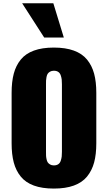

<svg xmlns="http://www.w3.org/2000/svg" viewBox="-20 -1104 639 1137"><path d="M241.7 -881.8 111.3 -1084.5H295.9L357.9 -881.8ZM48.8 -255.4V-554.2Q48.8 -619.6 61.5 -667.7Q74.2 -715.8 103 -751.2Q131.8 -786.6 180.7 -804.4Q229.5 -822.3 298.8 -822.3Q368.2 -822.3 417.2 -804.4Q466.3 -786.6 495.4 -751.2Q524.4 -715.8 537.4 -667.7Q550.3 -619.6 550.3 -554.2V-255.4Q550.3 -189.9 537.4 -141.8Q524.4 -93.8 495.4 -58.3Q466.3 -22.9 417.2 -5.1Q368.2 12.7 298.8 12.7Q229.5 12.7 180.7 -5.1Q131.8 -22.9 103 -58.3Q74.2 -93.8 61.5 -141.8Q48.8 -189.9 48.8 -255.4ZM298.8 -124.5Q314.9 -124.5 325.2 -131.6Q335.4 -138.7 339.8 -152.3Q344.2 -166 345.5 -177.2Q346.7 -188.5 346.7 -205.1V-605Q346.7 -621.6 345.5 -632.8Q344.2 -644 339.8 -657.5Q335.4 -670.9 325.2 -678Q314.9 -685.1 298.8 -685.1Q285.6 -685.1 276.4 -679.7Q267.1 -674.3 262.5 -667.2Q257.8 -660.2 255.4 -647.7Q252.9 -635.3 252.7 -627.2Q252.4 -619.1 252.4 -605V-205.1Q252.4 -191.4 252.7 -183.1Q252.9 -174.8 255.4 -162.4Q257.8 -149.9 262.5 -142.8Q267.1 -135.7 276.4 -130.1Q285.6 -124.5 298.8 -124.5Z"/></svg>

Font: Oswald
Style: Heavy
Weight: 800
Designer: Vernon Adams
Foundry: Vernon Adams
Version: 3.0; ttfautohint (v0.95) -l 8 -r 50 -G 200 -x 0 -w "G" -W -c